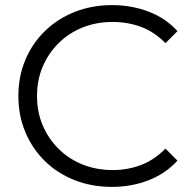

<svg xmlns="http://www.w3.org/2000/svg" viewBox="-20 -726 749 752"><path d="M418 6Q339 6 272 -20.5Q205 -47 156 -95Q107 -143 79.5 -208Q52 -273 52 -350Q52 -427 79.5 -492Q107 -557 156.5 -605Q206 -653 273 -679.5Q340 -706 419 -706Q495 -706 562 -680.5Q629 -655 675 -604L628 -557Q585 -601 533 -620.5Q481 -640 421 -640Q358 -640 304 -618.5Q250 -597 210 -557.5Q170 -518 147.5 -465.5Q125 -413 125 -350Q125 -287 147.5 -234.5Q170 -182 210 -142.5Q250 -103 304 -81.5Q358 -60 421 -60Q481 -60 533 -80Q585 -100 628 -144L675 -97Q629 -46 562 -20Q495 6 418 6Z"/></svg>

Font: Montserrat Thin
Style: Regular
Weight: 400
Version: Version 9.000